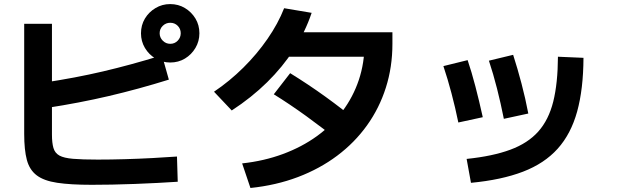

<svg xmlns="http://www.w3.org/2000/svg" viewBox="-20 -865 3040 942"><path d="M430.1 41.7Q326 41.7 260.7 31.8Q195.3 22 160.2 -4.7Q125 -31.3 111.8 -80.3Q98.7 -129.3 98.7 -208.3V-748.3H234.9V-205.3Q234.9 -163.9 242.2 -139Q249.4 -114.1 271.5 -101.8Q293.6 -89.6 338.8 -85.8Q383.9 -82 459.7 -82Q523 -82 592.1 -84Q661.1 -86 727.3 -89.5Q793.4 -93 848.3 -97L852 26.7Q807.3 29.7 753 32.5Q698.7 35.3 641.3 37.5Q584 39.7 529.5 40.7Q475 41.7 430.1 41.7ZM187.6 -458.3Q272 -471.3 344.5 -484.9Q417 -498.6 485.2 -514.6Q553.3 -530.6 623.8 -549.8Q694.4 -568.9 774.7 -593.9L808.4 -474.3Q659.7 -428 513.8 -393.8Q368 -359.7 208.3 -335.3ZM815 -558.3Q775.9 -558.3 743.2 -577.7Q710.5 -597.1 691.1 -629.7Q671.7 -662.4 671.7 -701.4Q671.7 -741.7 691 -773.9Q710.4 -806.1 743.1 -825.5Q775.7 -845 814.8 -845Q855 -845 887.2 -825.6Q919.4 -806.2 938.9 -774.1Q958.3 -742 958.3 -701.7Q958.3 -662.5 938.9 -629.8Q919.5 -597.1 887.4 -577.7Q855.3 -558.3 815 -558.3ZM815.3 -650Q837 -650 851.8 -665.3Q866.7 -680.7 866.7 -702Q866.7 -723.6 851.8 -738.5Q837 -753.3 815.3 -753.3Q794 -753.3 778.7 -738.5Q763.3 -723.6 763.3 -702Q763.3 -680.7 778.7 -665.3Q794 -650 815.3 -650Z M1168 -63.3Q1275.3 -75 1368 -109.3Q1460.7 -143.6 1534.4 -196.8Q1608 -250 1660.4 -319.8Q1712.7 -389.7 1740.6 -473Q1768.4 -556.3 1768.4 -650L1825 -586.7H1345.4V-706.7H1905.3V-650Q1905.3 -536 1873.1 -435Q1841 -334 1780.5 -249.7Q1720 -165.3 1634.5 -101.2Q1549 -37 1441.6 3.7Q1334.3 44.3 1208.7 57.3ZM1030 -415Q1106.7 -466.7 1173.7 -533Q1240.7 -599.3 1292.5 -674.3Q1344.4 -749.3 1374 -824.7L1509 -802Q1477.3 -707.7 1422.1 -622.2Q1367 -536.7 1290.6 -461.5Q1214.3 -386.4 1117 -323ZM1655.7 -163Q1564.7 -236 1482.4 -295.5Q1400 -355 1323.3 -402.4L1403.6 -506Q1493.3 -450.7 1577 -390.3Q1660.6 -330 1736.3 -266.7Z M2269.4 -85.3Q2397.7 -98.6 2483.7 -130.5Q2569.7 -162.3 2620.9 -219.6Q2672 -277 2694.4 -366.6Q2716.7 -456.3 2717.4 -586.7L2842.7 -581.3Q2842 -428 2811.7 -318Q2781.3 -208 2716.2 -135.5Q2651 -63 2546 -22.7Q2441 17.7 2290.7 32ZM2228.7 -264Q2213.7 -337.3 2195 -407.8Q2176.4 -478.3 2155.4 -540.7L2274.3 -570Q2293.6 -513 2312.1 -442.3Q2330.6 -371.7 2348.6 -290ZM2452 -282Q2437 -357.7 2418.5 -430.5Q2400 -503.3 2378.7 -567.3L2497.6 -596Q2519 -529.7 2538.5 -455.7Q2558 -381.7 2572 -308Z"/></svg>

Font: M PLUS 2 Thin
Style: Regular
Weight: 100
Designer: Coji Morishita
Foundry: UNDERFOREST DESIGN
Version: Version 1.001